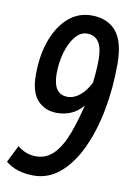

<svg xmlns="http://www.w3.org/2000/svg" viewBox="-84 -762 561 824"><g transform="rotate(10 197.0 -350.0)"><path d="M248 -710Q318 -710 355.5 -665.5Q393 -621 393 -523Q393 -417 374.5 -321Q356 -225 321 -150.5Q286 -76 235.5 -33Q185 10 121 10Q82 10 50.5 -0.5Q19 -11 -1 -29L36 -103Q73 -73 116 -73Q163 -73 195.5 -107.5Q228 -142 250 -203Q271 -261 286 -324Q261 -295 232.5 -283.5Q204 -272 173 -272Q121 -272 88.5 -307Q56 -342 56 -417Q56 -504 80.5 -570Q105 -636 148 -673Q191 -710 248 -710ZM143 -438Q143 -348 206 -348Q234 -348 259.5 -369Q285 -390 303 -426Q310 -480 310 -530Q310 -630 242 -630Q214 -630 191.5 -603Q169 -576 156 -532Q143 -488 143 -438Z"/></g></svg>

Font: Georama Condensed Medium
Style: Italic
Weight: 500
Width: 3
Italic angle: -9°
Designer: Jean-Baptiste Levee
Foundry: Production Type
Version: Version 1.000